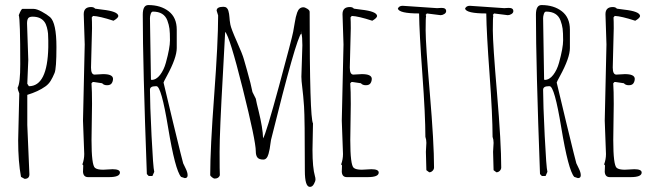

<svg xmlns="http://www.w3.org/2000/svg" viewBox="-20 -687 2597 759"><path d="M87.9 -192.9 96.2 2Q96.2 20 77.1 20L63 12.2Q51.8 -47.9 51.8 -131.8L56.2 -317.9Q49.8 -332.5 49.8 -340.8Q60.1 -357.9 60.1 -433.1Q60.1 -611.3 54.2 -627Q64 -651.9 68.8 -651.9H112.8Q125 -651.9 145.3 -640.9Q165.5 -629.9 178.2 -619.1Q203.1 -596.2 203.1 -501Q203.1 -416.5 195.8 -398.7Q188.5 -380.9 180.2 -367.4Q171.9 -354 159.2 -345.2Q131.3 -325.2 87.9 -312ZM86.9 -594.2 91.8 -450.2 87.9 -356 94.2 -346.2Q167.5 -346.2 170.9 -500Q170.9 -510.7 170.9 -526.9Q170.9 -543 169.9 -554.2Q168.9 -565.4 165.3 -579.1Q161.6 -592.8 155.3 -601.1Q140.1 -621.1 108.9 -621.1Q95.7 -621.1 91.3 -614.7Q86.9 -608.4 86.9 -594.2Z M308.1 -7.8 309.1 -33.2 305.7 -37.1Q313 -57.1 313 -78.1L308.1 -210L314.9 -511.2L311 -630.9Q311 -659.2 339.8 -659.2Q351.1 -659.2 356 -652.8Q359.4 -651.9 384.8 -648.9Q446.3 -642.1 447.8 -624Q447.8 -616.2 428.7 -605Q373.5 -623 347.7 -624L342.8 -618.2Q343.8 -604 343.8 -575.2L339.8 -419.9Q339.8 -392.1 354 -392.1L387.7 -394Q425.8 -394 426.8 -376Q426.8 -365.7 421.6 -357.9Q416.5 -350.1 403.3 -350.1Q390.1 -350.1 383.8 -357.9L351.1 -362.8H346.7L341.8 -357.9V-355Q343.8 -329.1 343.8 -275.9L341.8 -133.8Q341.8 -34.2 355.5 -23.4Q364.3 -16.1 387.7 -16.1L424.8 -18.1Q454.1 -18.1 454.1 -4.9Q454.1 13.2 410.6 13.2H328.1Q309.6 13.2 308.1 -7.8Z M544.4 -628.9Q544.4 -667 566.4 -667Q615.2 -667 647 -642.3Q678.7 -617.7 678.7 -569.8V-497.1Q678.7 -458.5 639.6 -386.7Q626.5 -362.8 626.5 -360.6Q626.5 -358.4 664.3 -202.4Q702.1 -46.4 704.1 -41.5Q706.1 -36.6 713.9 -21Q721.7 -5.4 721.7 5.9Q721.7 17.1 710.4 17.1L695.8 12.2Q672.4 -14.2 644.5 -183.1Q617.7 -346.2 598.6 -346.2H594.7Q572.8 -346.2 572.8 -332Q572.8 -277.3 579.1 -150.1Q585.4 -22.9 589.8 -7.8L582.5 8.8H567.9L560.5 1Q544.4 -432.1 544.4 -628.9ZM572.8 -615.2 576.7 -373 578.6 -371.1Q597.7 -371.1 612.8 -390.9Q627.9 -410.6 635.7 -439Q651.9 -497.6 651.9 -527.8Q651.9 -558.1 649.9 -573.5Q647.9 -588.9 641.6 -606Q628.4 -641.1 584.5 -641.1Q578.6 -641.1 575.7 -631.8Q572.8 -622.6 572.8 -615.2Z M1217.3 -199.2 1215.3 -94.2Q1215.3 -24.4 1225.1 9.8Q1227.1 15.6 1227.1 22.5Q1227.1 29.3 1220.9 40.5Q1214.8 51.8 1205.1 51.8Q1185.1 51.8 1185.1 -12.2Q1185.1 -220.7 1181.9 -266.4Q1178.7 -312 1175 -340.3Q1171.4 -368.7 1171.4 -383.8L1175.3 -507.8Q1175.3 -543 1171.4 -555.2Q1151.9 -539.6 1051.3 -133.8Q1050.3 -130.4 1049.1 -119.1Q1047.9 -107.9 1046.1 -98.4Q1044.4 -88.9 1041.5 -78.6Q1035.2 -56.2 1021 -56.2Q1004.4 -56.2 997.8 -64.2Q991.2 -72.3 991.2 -88.9Q991.2 -129.9 939.5 -336.9Q887.7 -543.9 870.1 -561Q867.7 -507.3 861.3 -396.5Q848.1 -165.5 848.1 -86.4Q848.1 -7.3 849.1 5.9Q844.7 19 828.1 19Q824.7 19 817.9 13.7Q811 8.3 811 4.9Q811 -100.6 826.7 -310.5Q842.3 -520.5 842.3 -626L836.4 -645Q836.4 -660.2 863.3 -660.2Q878.4 -660.2 882.8 -644.5Q886.2 -632.3 887 -619.4Q887.7 -606.4 890.6 -590.1Q893.6 -573.7 916.3 -522.7Q939 -471.7 943.8 -453.6Q948.7 -435.5 956.5 -409.2Q972.7 -352.1 978 -323.2L991.2 -296.9Q994.1 -280.3 1002.4 -248Q1019 -180.2 1020 -140.1Q1031.7 -157.7 1083 -346.9Q1134.3 -536.1 1138.9 -561Q1143.6 -585.9 1145.5 -598.9Q1147.5 -611.8 1149.4 -619.4Q1151.4 -627 1154.8 -637.7Q1162.1 -658.2 1179.2 -658.2Q1185.5 -658.2 1194.8 -652.3Q1204.1 -646.5 1204.1 -640.1Q1204.1 -221.2 1217.3 -199.2ZM1171.4 -561H1170.4L1168.9 -560.1L1171.4 -559.1Z M1331.1 -7.8 1332 -33.2 1328.6 -37.1Q1335.9 -57.1 1335.9 -78.1L1331.1 -210L1337.9 -511.2L1334 -630.9Q1334 -659.2 1362.8 -659.2Q1374 -659.2 1378.9 -652.8Q1382.3 -651.9 1407.7 -648.9Q1469.2 -642.1 1470.7 -624Q1470.7 -616.2 1451.7 -605Q1396.5 -623 1370.6 -624L1365.7 -618.2Q1366.7 -604 1366.7 -575.2L1362.8 -419.9Q1362.8 -392.1 1377 -392.1L1410.6 -394Q1448.7 -394 1449.7 -376Q1449.7 -365.7 1444.6 -357.9Q1439.5 -350.1 1426.3 -350.1Q1413.1 -350.1 1406.7 -357.9L1374 -362.8H1369.6L1364.7 -357.9V-355Q1366.7 -329.1 1366.7 -275.9L1364.7 -133.8Q1364.7 -34.2 1378.4 -23.4Q1387.2 -16.1 1410.6 -16.1L1447.8 -18.1Q1477.1 -18.1 1477.1 -4.9Q1477.1 13.2 1433.6 13.2H1351.1Q1332.5 13.2 1331.1 -7.8Z M1721.7 -627 1667.5 -633.8 1662.6 -627.9 1664.6 -624Q1662.6 -620.1 1662.6 -566.9Q1662.6 -513.7 1679.2 -318.1Q1695.8 -122.6 1695.8 -24.9Q1695.8 -17.6 1689.9 -11.7Q1684.1 -5.9 1676.8 -5.9L1665.5 -14.2L1663.6 -86.9L1665.5 -122.1Q1665.5 -135.7 1661.6 -146Q1661.6 -231 1649.7 -393.6Q1637.7 -556.2 1636.7 -633.8Q1558.1 -633.8 1552.7 -652.8Q1557.1 -664.1 1571.8 -664.1L1707.5 -654.8L1725.6 -655.8Q1743.7 -655.8 1743.7 -643.1Q1743.7 -636.2 1736.3 -631.6Q1729 -627 1721.7 -627Z M1987.3 -627 1933.1 -633.8 1928.2 -627.9 1930.2 -624Q1928.2 -620.1 1928.2 -566.9Q1928.2 -513.7 1944.8 -318.1Q1961.4 -122.6 1961.4 -24.9Q1961.4 -17.6 1955.6 -11.7Q1949.7 -5.9 1942.4 -5.9L1931.2 -14.2L1929.2 -86.9L1931.2 -122.1Q1931.2 -135.7 1927.2 -146Q1927.2 -231 1915.3 -393.6Q1903.3 -556.2 1902.3 -633.8Q1823.7 -633.8 1818.4 -652.8Q1822.8 -664.1 1837.4 -664.1L1973.1 -654.8L1991.2 -655.8Q2009.3 -655.8 2009.3 -643.1Q2009.3 -636.2 2002 -631.6Q1994.6 -627 1987.3 -627Z M2098.6 -628.9Q2098.6 -667 2120.6 -667Q2169.4 -667 2201.2 -642.3Q2232.9 -617.7 2232.9 -569.8V-497.1Q2232.9 -458.5 2193.8 -386.7Q2180.7 -362.8 2180.7 -360.6Q2180.7 -358.4 2218.5 -202.4Q2256.3 -46.4 2258.3 -41.5Q2260.3 -36.6 2268.1 -21Q2275.9 -5.4 2275.9 5.9Q2275.9 17.1 2264.6 17.1L2250 12.2Q2226.6 -14.2 2198.7 -183.1Q2171.9 -346.2 2152.8 -346.2H2148.9Q2127 -346.2 2127 -332Q2127 -277.3 2133.3 -150.1Q2139.6 -22.9 2144 -7.8L2136.7 8.8H2122.1L2114.7 1Q2098.6 -432.1 2098.6 -628.9ZM2127 -615.2 2130.9 -373 2132.8 -371.1Q2151.9 -371.1 2167 -390.9Q2182.1 -410.6 2189.9 -439Q2206.1 -497.6 2206.1 -527.8Q2206.1 -558.1 2204.1 -573.5Q2202.1 -588.9 2195.8 -606Q2182.6 -641.1 2138.7 -641.1Q2132.8 -641.1 2129.9 -631.8Q2127 -622.6 2127 -615.2Z M2370.6 -7.8 2371.6 -33.2 2368.2 -37.1Q2375.5 -57.1 2375.5 -78.1L2370.6 -210L2377.4 -511.2L2373.5 -630.9Q2373.5 -659.2 2402.3 -659.2Q2413.6 -659.2 2418.5 -652.8Q2421.9 -651.9 2447.3 -648.9Q2508.8 -642.1 2510.3 -624Q2510.3 -616.2 2491.2 -605Q2436 -623 2410.2 -624L2405.3 -618.2Q2406.2 -604 2406.2 -575.2L2402.3 -419.9Q2402.3 -392.1 2416.5 -392.1L2450.2 -394Q2488.3 -394 2489.3 -376Q2489.3 -365.7 2484.1 -357.9Q2479 -350.1 2465.8 -350.1Q2452.6 -350.1 2446.3 -357.9L2413.6 -362.8H2409.2L2404.3 -357.9V-355Q2406.2 -329.1 2406.2 -275.9L2404.3 -133.8Q2404.3 -34.2 2418 -23.4Q2426.8 -16.1 2450.2 -16.1L2487.3 -18.1Q2516.6 -18.1 2516.6 -4.9Q2516.6 13.2 2473.1 13.2H2390.6Q2372.1 13.2 2370.6 -7.8Z"/></svg>

Font: Amatic SC
Style: Regular
Weight: 400
Version: Version 1.004